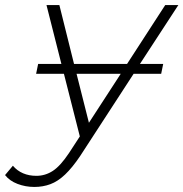

<svg xmlns="http://www.w3.org/2000/svg" viewBox="-129 -542 726 760"><path d="M7 198Q-28 198 -59.5 186Q-91 174 -109 151L-78 114Q-61 134 -37.5 144Q-14 154 15 154Q50 154 80 134.5Q110 115 144 64L187 -2L124 -250H14L22 -289H114L55 -522H106L164 -289H374L525 -522H577L425 -289H517L509 -250H400L188 76Q157 122 128.5 149Q100 176 70.5 187Q41 198 7 198ZM223 -56 349 -250H174Z"/></svg>

Font: Montserrat Thin Light
Style: Italic
Weight: 300
Italic angle: -11.3°
Version: Version 9.000